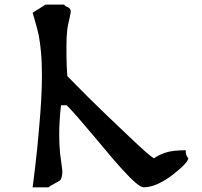

<svg xmlns="http://www.w3.org/2000/svg" viewBox="-20 -922 868 825"><path d="M789.1 -243.2Q789.1 -223.6 724.6 -172.9Q652.3 -117.2 597.7 -117.2Q575.2 -117.2 508.8 -190.4Q471.7 -230.5 380.9 -339.8Q300.8 -435.5 266.6 -469.7Q258.8 -469.7 242.2 -469.7Q237.3 -429.7 236.3 -402.3Q234.4 -374 234.4 -343.8Q234.4 -300.8 238.3 -261.7Q240.2 -244.1 243.2 -224.6Q245.1 -206.1 248 -187.5Q248 -155.3 236.3 -145.5Q223.6 -138.7 211.9 -131.8Q199.2 -125 187.5 -117.2Q165 -117.2 120.1 -117.2Q120.1 -117.2 123 -138.7Q126 -160.2 130.9 -203.1Q140.6 -282.2 148.4 -377Q160.2 -505.9 160.2 -596.7Q160.2 -656.2 156.2 -697.3Q153.3 -732.4 146.5 -770.5Q139.6 -801.8 126 -847.7Q122.1 -860.4 120.1 -867.2Q138.7 -878.9 175.8 -902.3Q196.3 -902.3 255.9 -902.3Q257.8 -896.5 270.5 -891.6Q284.2 -885.7 284.2 -871.1Q284.2 -872.1 281.2 -855.5Q269.5 -805.7 268.6 -789.1Q265.6 -768.6 265.6 -722.7Q265.6 -704.1 265.6 -683.6Q265.6 -664.1 266.6 -641.6Q268.6 -597.7 269.5 -594.7Q308.6 -554.7 359.4 -503.9Q437.5 -426.8 534.2 -335.9Q629.9 -244.1 642.6 -242.2Q657.2 -253.9 689.5 -265.6Q718.8 -276.4 778.3 -276.4Q778.3 -255.9 784.2 -249Q784.2 -246.1 789.1 -243.2Q789.1 -243.2 789.1 -243.2Z"/></svg>

Font: Tolkien Dwarf Runes
Style: Regular
Weight: 400
Version: Regular